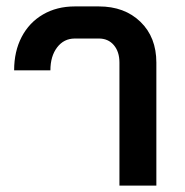

<svg xmlns="http://www.w3.org/2000/svg" viewBox="-20 -578 575 598"><path d="M352 -383Q352 -417 334.5 -437.5Q317 -458 288 -458H213Q179 -458 158 -430.5Q137 -403 137 -359H24Q24 -418 47.5 -463Q71 -508 114 -533Q157 -558 213 -558H288Q368 -558 417.5 -510Q467 -462 467 -383V0H352Z"/></svg>

Font: Bai Jamjuree SemiBold
Style: Regular
Weight: 600
Version: Version 1.000; ttfautohint (v1.6)